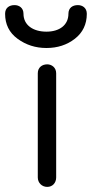

<svg xmlns="http://www.w3.org/2000/svg" viewBox="-68 -716 360 752"><path d="M114 -528C157 -528 194 -540 225 -564C256 -588 272 -621 272 -662C272 -686 254 -696 237 -696C217 -696 200 -686 200 -662C200 -618 165 -592 114 -592C61 -592 24 -618 24 -662C24 -686 6 -696 -11 -696C-31 -696 -48 -686 -48 -662C-48 -621 -32 -588 1 -564C34 -540 71 -528 114 -528ZM117 16C138 16 152 0 152 -21V-429C152 -452 134 -464 117 -464C97 -464 80 -452 80 -429V-21C80 0 96 16 117 16Z"/></svg>

Font: Dongle Light
Style: Regular
Weight: 300
Designer: Yanghee Ryu
Foundry: Yanghee Ryu
Version: Version 2.000